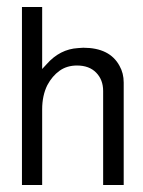

<svg xmlns="http://www.w3.org/2000/svg" viewBox="-20 -547 409 551"><path d="M43 -527H101V-349L114 -363Q152 -406 204 -409L219 -410Q295 -410 323 -358Q335 -337 335 -310V-16H276V-286Q276 -318 256 -338.5Q236 -359 201 -359Q172 -359 151 -344Q130 -329 116 -303Q101 -273 101 -233V-16H43Z"/></svg>

Font: Ekushey Buriganga
Style: Regular
Weight: 400
Designer: Al Mamun Sumon
Foundry: Al Mamun Sumon
Version: Version 1.0